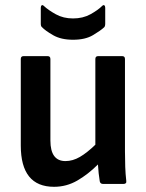

<svg xmlns="http://www.w3.org/2000/svg" viewBox="-20 -708 561 739"><path d="M188 11Q60 11 60 -148V-481Q60 -492 71 -492H163Q174 -492 174 -481V-167Q174 -88 232 -88Q260 -88 287.5 -104Q315 -120 347 -151V-481Q347 -492 358 -492H450Q461 -492 461 -481V-125Q461 -94 462 -66Q463 -38 466 -12Q468 0 455 0H377Q366 0 364 -10Q359 -40 357 -75Q319 -37 277.5 -13Q236 11 188 11ZM261 -555Q215 -555 184.5 -572.5Q154 -590 141 -604Q137 -607 137 -617V-678Q137 -685 140.5 -687.5Q144 -690 149 -685Q166 -669 195 -653Q224 -637 261 -637Q299 -637 328 -653Q357 -669 373 -685Q378 -690 381.5 -687.5Q385 -685 385 -678V-617Q385 -607 381 -603Q367 -590 337.5 -572.5Q308 -555 261 -555Z"/></svg>

Font: Sofia Sans Semi Condensed
Style: Bold
Weight: 700
Designer: Botio Nikoltchev, Ani Petrova
Foundry: lettersoup
Version: Version 4.100; ttfautohint (v1.8.4.7-5d5b)